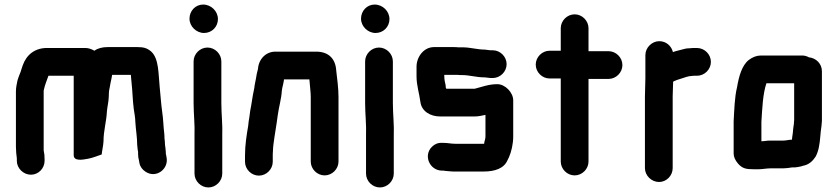

<svg xmlns="http://www.w3.org/2000/svg" viewBox="-20 -718 3683 844"><path d="M587 -51V-41C587 -32 588 -23 591 -12L593 -1C596 15 606 28 620 37C667 68 723 24 712 -27L710 -38C709 -40 709 -42 709 -43C709 -48 709 -53 708 -58C708 -67 705 -78 705 -88C705 -95 704 -103 703 -110C703 -117 703 -124 702 -132C698 -162 698 -195 693 -226C688 -261 686 -297 682 -335C676 -394 679 -461 644 -492C626 -507 611 -511 584 -511H453C430 -511 410 -506 395 -495C381 -503 368 -507 356 -507H195C133 -510 96 -476 80 -431L74 -413C72 -404 66 -391 63 -383L57 -365C54 -352 50 -332 50 -317V-73C50 -54 52 -37 54 -22V-11C54 22 83 50 116 50C149 50 176 22 176 -11V-18C176 -33 175 -44 172 -57V-317C172 -319 172 -321 173 -324C177 -344 186 -365 193 -385H304V-36C304 -8 344 -16 366 -20C385 -23 412 -34 427 -39C429 -59 434 -77 435 -97C435 -144 448 -183 450 -229C452 -250 457 -269 458 -290C458 -305 459 -321 462 -332L466 -354C470 -369 470 -375 473 -389H555C556 -386 556 -382 556 -379C557 -361 560 -344 561 -325L563 -295C564 -274 566 -258 568 -239C570 -224 575 -200 575 -181C577 -147 583 -115 583 -82C584 -75 585 -57 587 -51Z M831 -448V-265C831 -218 837 -168 835 -123V45C835 78 863 106 896 106C929 106 957 78 957 45V-121C959 -168 953 -217 953 -265V-448C953 -481 925 -509 892 -509C859 -509 831 -481 831 -448ZM813 -636C813 -602 843 -573 877 -573C911 -573 938 -600 938 -634C938 -669 908 -698 873 -698C839 -698 813 -670 813 -636Z M1179 -7V-34C1179 -39 1179 -46 1180 -57C1180 -66 1181 -75 1182 -83C1187 -124 1196 -171 1201 -212C1206 -249 1217 -284 1219 -320L1221 -332C1224 -343 1226 -354 1228 -365V-369H1340L1342 -347C1343 -331 1346 -311 1346 -292V-8C1346 25 1374 53 1407 53C1440 53 1468 25 1468 -8V-291C1468 -331 1462 -373 1458 -408C1455 -460 1424 -491 1370 -491H1195C1149 -493 1117 -458 1114 -415C1110 -399 1107 -388 1105 -372C1103 -360 1099 -345 1098 -332L1096 -322C1090 -296 1086 -260 1080 -232L1076 -202C1074 -191 1072 -179 1071 -165C1064 -124 1057 -81 1057 -34V-7C1057 26 1085 54 1118 54C1151 54 1179 26 1179 -7Z M1585 -448V-265C1585 -218 1591 -168 1589 -123V45C1589 78 1617 106 1650 106C1683 106 1711 78 1711 45V-121C1713 -168 1707 -217 1707 -265V-448C1707 -481 1679 -509 1646 -509C1613 -509 1585 -481 1585 -448ZM1567 -636C1567 -602 1597 -573 1631 -573C1665 -573 1692 -600 1692 -634C1692 -669 1662 -698 1627 -698C1593 -698 1567 -670 1567 -636Z M2146 -497H2135C2126 -498 2118 -499 2111 -500C2078 -500 2047 -510 2013 -510H1994C1987 -511 1980 -511 1973 -511H1888C1842 -511 1811 -467 1811 -425V-383C1811 -342 1823 -308 1828 -270C1833 -230 1870 -206 1915 -206H2066C2084 -206 2099 -210 2114 -213V-118C2114 -110 2111 -100 2109 -93C2109 -91 2109 -89 2108 -86H1981C1963 -86 1948 -90 1929 -90H1923C1906 -91 1891 -85 1879 -73C1840 -35 1868 30 1921 32H1927C1929 32 1932 32 1935 33L1957 35C1965 36 1973 36 1981 36H2106C2156 36 2196 22 2211 -14L2217 -26C2228 -51 2236 -85 2236 -118V-277C2236 -311 2201 -348 2166 -348C2128 -348 2099 -336 2067 -328H1942C1939 -331 1939 -340 1939 -343C1936 -354 1933 -370 1933 -383V-389H1990C1997 -388 2004 -388 2011 -388C2043 -388 2075 -378 2107 -378C2117 -378 2130 -375 2140 -375H2146C2179 -375 2207 -403 2207 -436C2207 -469 2179 -497 2146 -497Z M2445 -594V-495H2396C2363 -495 2335 -467 2335 -434C2335 -401 2363 -373 2396 -373H2445V-8C2445 25 2473 53 2506 53C2539 53 2567 25 2567 -8V-371H2655C2688 -371 2716 -399 2716 -432C2716 -465 2688 -493 2655 -493H2567V-594C2567 -627 2539 -655 2506 -655C2473 -655 2445 -627 2445 -594Z M3105 -446C3105 -479 3077 -507 3044 -507H3034C3027 -507 3020 -507 3014 -506C3005 -506 2995 -505 2985 -502C2968 -497 2954 -495 2938 -489C2932 -515 2909 -537 2878 -537C2846 -537 2817 -509 2817 -476V-374C2817 -350 2815 -319 2815 -293V21C2815 54 2844 82 2877 82C2910 82 2937 54 2937 21V-295C2937 -316 2939 -339 2939 -359C2948 -364 2965 -370 2976 -373C2989 -377 3006 -384 3020 -384C3024 -385 3029 -385 3034 -385H3044C3077 -385 3105 -413 3105 -446Z M3423 -100H3363C3352 -100 3338 -97 3327 -97V-183C3331 -244 3333 -304 3349 -352H3471V-190C3470 -183 3470 -178 3470 -175C3469 -169 3468 -162 3467 -154L3465 -133L3462 -112C3462 -109 3462 -107 3461 -104C3448 -104 3436 -100 3423 -100ZM3367 22H3423C3434 22 3450 20 3461 18H3473C3482 17 3492 16 3503 13C3508 11 3512 10 3517 9C3536 4 3552 -9 3565 -29C3579 -54 3583 -85 3586 -119L3588 -141C3590 -158 3592 -165 3593 -186V-405C3593 -438 3567 -463 3536 -466C3527 -471 3517 -474 3506 -474H3325C3306 -474 3288 -467 3271 -454C3241 -430 3228 -382 3220 -335C3209 -290 3208 -237 3205 -185V-43C3205 -28 3212 -13 3225 2C3244 23 3260 26 3293 26H3316C3330 26 3351 22 3367 22Z"/></svg>

Font: Electronic
Style: Ti
Weight: 900
Version: Version 1.011